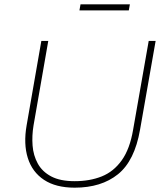

<svg xmlns="http://www.w3.org/2000/svg" viewBox="-20 -857 760 887"><path d="M325 10Q238 10 183.5 -26Q129 -62 108.5 -127Q88 -192 103 -278L171 -668H203L135 -278Q127 -230 130.5 -184.5Q134 -139 154.5 -101.5Q175 -64 216.5 -42Q258 -20 325 -20Q395 -20 450 -42Q505 -64 542.5 -116.5Q580 -169 595 -258L667 -668H699L627 -258Q602 -114 525 -52Q448 10 325 10ZM347 -809 352 -837H580L575 -809Z"/></svg>

Font: Gantari Thin
Style: Italic
Weight: 100
Italic angle: -10°
Designer: Anugrah Pasau
Foundry: Lafontype
Version: Version 1.000; ttfautohint (v1.8.4.7-5d5b)